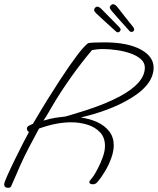

<svg xmlns="http://www.w3.org/2000/svg" viewBox="-22 -871 756 920"><path d="M18 29Q-2 29 -2 12Q-2 -2 51 -110Q95 -199 117 -239Q107 -243 107 -255Q107 -264 117 -269Q127 -274 136 -278Q174 -343 206 -394.5Q238 -446 263 -484Q312 -559 346 -604Q380 -649 400 -664Q415 -668 478 -668Q588 -668 651 -634.5Q714 -601 714 -547Q714 -458 580 -386Q492 -338 365 -308Q409 -302 444.5 -285.5Q480 -269 501.5 -241.5Q523 -214 523 -174Q523 -147 511.5 -114.5Q500 -82 482 -51.5Q464 -21 444 2Q436 12 423 12Q406 12 406 1Q406 -3 412 -9.5Q418 -16 425 -26Q434 -39 447 -64Q460 -89 470.5 -118Q481 -147 481 -172Q481 -212 457.5 -237Q434 -262 397 -273.5Q360 -285 319 -285Q248 -285 165 -255Q140 -209 116.5 -164Q93 -119 73 -74Q66 -58 56 -34.5Q46 -11 32 20Q28 29 18 29ZM186 -293Q220 -303 242.5 -306.5Q265 -310 293 -313Q298 -314 321.5 -321.5Q345 -329 388 -342Q438 -358 479 -375Q520 -392 552 -409Q672 -474 672 -547Q672 -571 652.5 -588Q633 -605 602.5 -615.5Q572 -626 537 -631Q502 -636 472 -636Q456 -636 443 -634.5Q430 -633 419 -631Q367 -570 316.5 -498.5Q266 -427 228 -362Q210 -331 202 -317.5Q194 -304 186 -293ZM607 -718Q603 -718 599 -722Q571 -753 545.5 -781.5Q520 -810 512 -820Q509 -824 506.5 -828Q504 -832 504 -836Q504 -841 509 -845.5Q514 -850 519 -851Q524 -851 529.5 -847.5Q535 -844 539 -839Q551 -824 566.5 -804Q582 -784 596.5 -766Q611 -748 618 -739Q621 -733 621 -729Q619 -718 607 -718ZM543 -716Q540 -716 535 -719Q504 -747 475.5 -773Q447 -799 438 -808Q429 -817 429 -823Q429 -828 433 -833Q437 -838 442 -839H444Q449 -839 454 -836Q459 -833 463 -829Q476 -816 494 -797.5Q512 -779 528.5 -762.5Q545 -746 552 -738Q556 -734 556 -729Q556 -725 552 -720.5Q548 -716 543 -716Z"/></svg>

Font: Oooh Baby
Style: Regular
Weight: 400
Designer: Robert E. Leuschke
Foundry: Robert E. Leuschke
Version: Version 1.011; ttfautohint (v1.8.3)